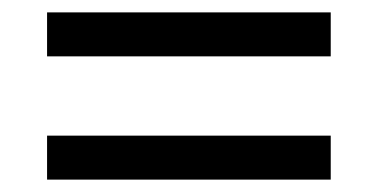

<svg xmlns="http://www.w3.org/2000/svg" viewBox="-20 -507 612 310"><path d="M56 -416V-487H514V-416ZM56 -217V-288H514V-217Z"/></svg>

Font: Noto Sans NKo
Style: Regular
Weight: 400
Designer: Monotype Design Team
Foundry: Monotype Imaging Inc.
Version: Version 2.003; ttfautohint (v1.8.4.7-5d5b)